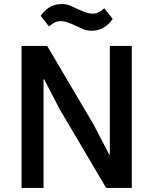

<svg xmlns="http://www.w3.org/2000/svg" viewBox="-20 -924 754 944"><path d="M274 -386 197 -534H194V0H86V-698H212L440 -312L517 -164H520V-698H628V0H502ZM431 -773Q406 -773 388 -781Q370 -789 353 -797Q330 -808 312.5 -814Q295 -820 279 -820Q262 -820 249 -813.5Q236 -807 221 -794L180 -846Q195 -869 220.5 -886.5Q246 -904 283 -904Q308 -904 326 -896Q344 -888 361 -880Q384 -869 401.5 -863Q419 -857 435 -857Q452 -857 465 -863.5Q478 -870 493 -883L534 -831Q519 -808 493.5 -790.5Q468 -773 431 -773Z"/></svg>

Font: IBM Plex Arabic Medium
Style: Regular
Weight: 500
Designer: Mike Abbink, Paul van der Laan, Pieter van Rosmalen, Wael Morcos, Khajak Apelian
Foundry: Bold Monday
Version: Version 1.0